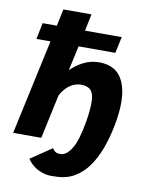

<svg xmlns="http://www.w3.org/2000/svg" viewBox="-99 -802 846 1076"><g transform="rotate(10 324.0 -264.5)"><path d="M16 0 133 -541H53L72 -634H153L173 -730H333L313 -634H522L502 -541H293L262 -400Q294 -432 335 -452.5Q376 -473 423 -473Q526 -473 563 -386.5Q600 -300 569 -140Q556 -72 534 -11Q512 50 479 97.5Q446 145 399 172.5Q352 200 288 200Q246 203 216 192Q186 181 167 166Q148 151 139.5 139Q131 127 131 127L251 46Q251 46 261 58.5Q271 71 297 71Q331 71 360.5 23.5Q390 -24 409 -138Q421 -215 418.5 -257Q416 -299 397.5 -315.5Q379 -332 345 -332Q310 -332 280 -310.5Q250 -289 230 -251L176 0Z"/></g></svg>

Font: Raleway ExtraBold
Style: Italic
Weight: 800
Italic angle: -12°
Designer: Matt McInerney, Pablo Impallari, Rodrigo Fuenzalida
Foundry: Matt McInerney, Pablo Impallari, Rodrigo Fuenzalida
Version: Version 4.026